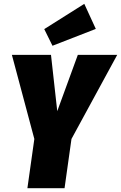

<svg xmlns="http://www.w3.org/2000/svg" viewBox="-20 -982 632 1002"><path d="M419.9 -961.9 480 -831.1 253.9 -743.2 210.9 -830.1ZM591.8 -695.8 353 -256.8 316.9 0H123L159.2 -256.8L42 -695.8H246.1L278.8 -401.9L386.2 -695.8Z"/></svg>

Font: Fira Sans Compressed Heavy
Style: Italic
Weight: 900
Width: 3
Italic angle: -8°
Designer: Carrois Corporate & Edenspiekermann AG
Foundry: Carrois Corporate GbR & Edenspiekermann AG
Version: Version 4.203;PS 004.203;hotconv 1.0.88;makeotf.lib2.5.64775